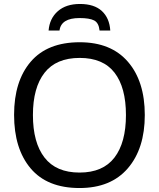

<svg xmlns="http://www.w3.org/2000/svg" viewBox="-20 -938 801 968"><path d="M383 -918Q455 -918 493.5 -882.5Q532 -847 536 -784H482Q478 -823 454.5 -835Q431 -847 381 -847Q288 -847 280 -784H225Q230 -845 271.5 -881.5Q313 -918 383 -918ZM710 -358Q710 -189 624.5 -89.5Q539 10 381 10Q218 10 134.5 -89Q51 -188 51 -359Q51 -529 135 -627Q219 -725 382 -725Q540 -725 625 -626.5Q710 -528 710 -358ZM146 -358Q146 -219 204.5 -143.5Q263 -68 381 -68Q499 -68 557 -143.5Q615 -219 615 -358Q615 -497 557.5 -571.5Q500 -646 382 -646Q263 -646 204.5 -571Q146 -496 146 -358Z"/></svg>

Font: Advent Sans Logo
Style: Regular
Weight: 400
Designer: Types & Symbols
Foundry: Types & Symbols
Version: Version 1.002